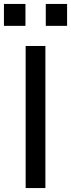

<svg xmlns="http://www.w3.org/2000/svg" viewBox="-62 -953 360 973"><path d="M68 0V-720H168V0ZM170 -822V-933H278V-822ZM-42 -822V-933H67V-822Z"/></svg>

Font: Instrument Sans SemiCondensed Medium
Style: Regular
Weight: 500
Width: 4
Designer: Rodrigo Fuenzalida
Foundry: fragTYPE
Version: Version 1.000;gftools[0.9.28]